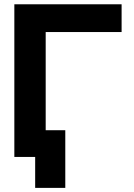

<svg xmlns="http://www.w3.org/2000/svg" viewBox="-20 -743 633 909"><path d="M289.1 -126.5V146.5H146.5V0H47.9V-722.7H555.7V-591.3H196.3V-126.5Z"/></svg>

Font: Giphurs
Style: Bold
Weight: 700
Version: Version 0.920; ttfautohint (v1.8.4.7-5d5b)